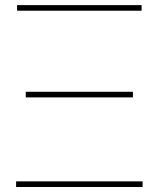

<svg xmlns="http://www.w3.org/2000/svg" viewBox="-20 -748 635 768"><path d="M44.4 0V-22.5H550.3V0ZM83 -358.4V-380.9H511.7V-358.4ZM48.3 -705.1V-727.5H546.4V-705.1Z"/></svg>

Font: Inter 28pt Thin
Style: Regular
Weight: 250
Designer: Rasmus Andersson
Foundry: rsms
Version: Version 4.001;git-66647c0bb